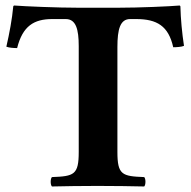

<svg xmlns="http://www.w3.org/2000/svg" viewBox="-20 -673 692 695"><path d="M405 -123V-503C405 -567 415 -604 451 -604H473C548 -604 590 -579 607 -502C618 -502 637 -503 646 -507C639 -553 634 -605 633 -650C633 -651 631 -653 630 -653C596 -650 485 -645 406 -645H265C188 -645 70 -650 32 -653C30 -653 28 -651 28 -650C24 -605 14 -552 3 -504C13 -500 30 -499 42 -499C62 -579 103 -604 169 -604H218C255 -604 265 -567 265 -506V-123C265 -40 248 -35 168 -32C162 -26 162 -4 168 2C217 1 269 0 333 0C399 0 452 1 502 2C508 -4 508 -26 502 -32C422 -35 405 -40 405 -123Z"/></svg>

Font: Libertinus Serif
Style: Bold
Weight: 700
Designer: Philipp H. Poll, Khaled Hosny
Foundry: Caleb Maclennan
Version: Version 7.050;RELEASE